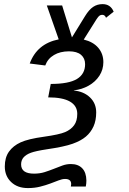

<svg xmlns="http://www.w3.org/2000/svg" viewBox="-20 -728 640 955"><path d="M3.9 100.1Q3.9 55.2 24.7 26.1Q45.4 -2.9 82.8 -20Q120.1 -37.1 198.7 -47.9Q274.9 -58.6 304 -71Q333 -83.5 348.6 -105Q364.3 -126.5 364.3 -161.6Q364.3 -201.7 328.1 -222.7Q292 -243.7 219.7 -243.7L232.4 -310.5Q322.3 -310.5 362.8 -335.2Q403.3 -359.9 403.3 -408.7Q403.3 -438 383.1 -455.3Q362.8 -472.7 323.2 -472.7Q279.3 -472.7 248.3 -454.3Q217.3 -436 205.1 -402.3L127.9 -412.1Q164.1 -510.7 272 -532.2L212.9 -700.7H289.1L337.9 -542L402.8 -647.5Q422.9 -680.2 443.4 -693.8Q463.9 -707.5 490.2 -707.5Q529.8 -707.5 545.4 -669.9L507.3 -639.6Q502 -654.3 488.3 -654.3Q481.4 -654.3 475.6 -650.6Q469.7 -647 460.4 -632.8L396.5 -531.2Q443.4 -520 468.8 -490.2Q494.1 -460.4 494.1 -418.9Q494.1 -381.8 474.4 -351.3Q454.6 -320.8 420.7 -301.8Q386.7 -282.7 347.7 -278.8L347.2 -277.8Q397 -272.9 427.7 -243.4Q458.5 -213.9 458.5 -168.9Q458.5 -128.9 445.1 -99.1Q431.6 -69.3 407.2 -48.6Q382.8 -27.8 341.1 -12.9Q299.3 2 212.9 14.6Q158.2 22.9 134 31.7Q109.9 40.5 97.4 54.7Q85 68.8 85 89.8Q85 135.7 149.4 135.7Q177.7 135.7 201.7 128.2Q225.6 120.6 247.6 111.8Q269.5 103 290 95.5Q310.5 87.9 332.5 87.9Q368.7 87.9 388.9 108.9Q409.2 129.9 409.7 169.9Q409.7 184.6 406.7 199.7H332.5L334 187.5Q334 162.1 303.7 162.1Q289.6 162.1 271.5 169.2Q253.4 176.3 230.5 184.8Q207.5 193.4 179.7 200.4Q151.9 207.5 118.7 207.5Q66.9 207.5 35.4 177.5Q3.9 147.5 3.9 100.1Z"/></svg>

Font: Liberation Mono
Style: Italic
Weight: 400
Italic angle: -12°
Monospace: yes
Designer: Steve Matteson
Foundry: Ascender Corporation
Version: Version 2.1.5